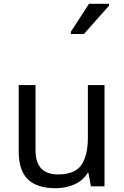

<svg xmlns="http://www.w3.org/2000/svg" viewBox="-20 -986 658 1016"><path d="M533 -536V0H461L448 -71H444Q418 -29 372 -9.5Q326 10 274 10Q177 10 128 -36.5Q79 -83 79 -185V-536H168V-191Q168 -63 287 -63Q376 -63 410.5 -113Q445 -163 445 -257V-536ZM355 -806V-818L451 -966H557V-956L424 -806Z"/></svg>

Font: Noto Sans Tifinagh Adrar
Style: Regular
Weight: 400
Designer: JamraPatel
Foundry: JamraPatel LLC
Version: Version 2.006; ttfautohint (v1.8.4.7-5d5b)